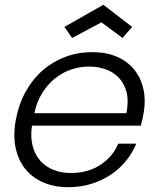

<svg xmlns="http://www.w3.org/2000/svg" viewBox="-20 -771 662 799"><path d="M351 -494Q313 -494 277 -482Q241 -470 210 -445.5Q179 -421 156 -384.5Q133 -348 123 -300H506Q516 -349 507 -385.5Q498 -422 476 -446Q454 -470 421.5 -482Q389 -494 351 -494ZM547 -173Q531 -134 504 -101Q477 -68 441 -44Q405 -20 360.5 -6Q316 8 265 8Q207 8 161 -11.5Q115 -31 85.5 -67.5Q56 -104 45 -156Q34 -208 46 -273Q58 -338 87 -390Q116 -442 158 -478.5Q200 -515 252.5 -534.5Q305 -554 364 -554Q424 -554 468.5 -534Q513 -514 540 -479.5Q567 -445 577 -399.5Q587 -354 578 -302Q575 -286 572.5 -274Q570 -262 566 -248H113Q106 -200 116 -163Q126 -126 148.5 -101Q171 -76 204 -63.5Q237 -51 275 -51Q345 -51 397 -84.5Q449 -118 472 -173ZM530 -659 490 -613 402 -678 280 -613 248 -659 410 -751Z"/></svg>

Font: SVN-Poppins Light
Style: Italic
Weight: 300
Italic angle: -10°
Designer: Ninad Kale (Devanagari), Jonny Pinhorn (Latin)
Foundry: Indian Type Foundry
Version: Version 3.002 2017; ttfautohint (v1.8.3)